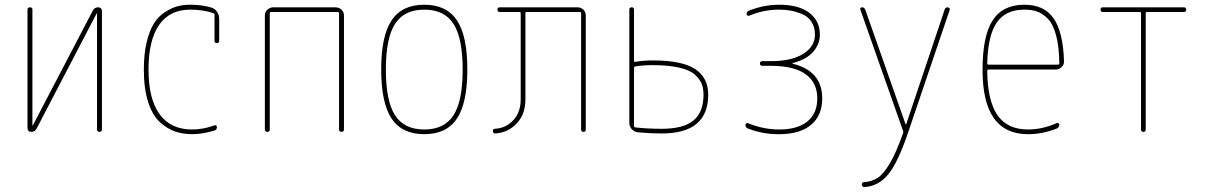

<svg xmlns="http://www.w3.org/2000/svg" viewBox="-20 -550 5040 801"><path d="M110.4 0Q95.7 0 94.7 -15.6V-509.8Q94.7 -519.5 105 -519.5Q115.2 -519.5 115.2 -509.8V-27.3Q115.2 -26.4 116.2 -26.4Q117.2 -26.4 117.2 -27.3L367.2 -505.9Q374 -519.5 389.6 -519.5Q404.3 -519.5 405.3 -503.9V-9.8Q405.3 0 395 0Q384.8 0 384.8 -9.8V-493.2Q384.8 -494.1 383.8 -494.1Q382.8 -494.1 382.8 -493.2L132.8 -13.7Q126 0 110.4 0Z M781.2 9.8Q743.2 9.8 710.4 -1.5Q677.7 -12.7 647 -40.5Q616.2 -68.4 598.1 -124Q580.1 -179.7 580.1 -259.8Q580.1 -324.2 591.8 -373.5Q603.5 -422.9 622.1 -452.1Q640.6 -481.4 667.5 -499Q694.3 -516.6 719.2 -523.4Q744.1 -530.3 773.4 -530.3Q822.3 -530.3 861.3 -518.6Q876 -514.6 885.3 -501Q894.5 -487.3 894.5 -470.7V-379.9Q894.5 -370.1 884.8 -370.1Q875 -370.1 875 -379.9V-488.3Q875 -493.2 870.1 -495.1Q828.1 -509.8 773.4 -509.8Q688.5 -509.8 644 -446.3Q599.6 -382.8 599.6 -259.8Q599.6 -136.7 646 -73.2Q692.4 -9.8 781.2 -9.8Q828.1 -9.8 876 -27.3Q879.9 -28.3 882.3 -26.4Q884.8 -24.4 884.8 -19.5Q884.8 -8.8 876 -5.9Q826.2 9.8 781.2 9.8Z M1085 -9.8V-485.4Q1085 -500 1095.7 -509.8Q1106.4 -519.5 1121.1 -519.5H1378.9Q1393.6 -519.5 1404.3 -509.8Q1415 -500 1415 -485.4V-9.8Q1415 0 1404.8 0Q1394.5 0 1394.5 -9.8V-495.1Q1394.5 -500 1389.6 -500H1110.4Q1105.5 -500 1105.5 -495.1V-9.8Q1105.5 0 1095.2 0Q1085 0 1085 -9.8Z M1872.1 -450.2Q1834 -509.8 1750 -509.8Q1666 -509.8 1627.9 -450.2Q1589.8 -390.6 1589.8 -259.8Q1589.8 -128.9 1627.9 -69.3Q1666 -9.8 1750 -9.8Q1834 -9.8 1872.1 -69.3Q1910.2 -128.9 1910.2 -259.8Q1910.2 -390.6 1872.1 -450.2ZM1886.2 -55.2Q1842.8 9.8 1750 9.8Q1657.2 9.8 1613.8 -55.2Q1570.3 -120.1 1570.3 -260.3Q1570.3 -400.4 1613.8 -465.3Q1657.2 -530.3 1750 -530.3Q1842.8 -530.3 1886.2 -465.3Q1929.7 -400.4 1929.7 -260.3Q1929.7 -120.1 1886.2 -55.2Z M2046.9 6.8Q2036.1 6.8 2036.1 -2.9Q2036.1 -12.7 2044.9 -12.7Q2091.8 -15.6 2122.1 -49.3Q2152.3 -83 2152.3 -134.8V-495.1Q2152.3 -500 2147.5 -500H2065.4Q2055.7 -500 2055.2 -509.8Q2054.7 -519.5 2065.4 -519.5H2388.7Q2403.3 -519.5 2413.6 -509.8Q2423.8 -500 2423.8 -485.4V-9.8Q2423.8 0 2414.1 0Q2404.3 0 2404.3 -9.8V-495.1Q2404.3 -500 2399.4 -500H2176.8Q2171.9 -500 2171.9 -495.1V-134.8Q2171.9 -74.2 2136.2 -35.6Q2100.6 2.9 2046.9 6.8Z M2625 -265.6V-24.4Q2625 -19.5 2629.9 -18.6Q2680.7 -12.7 2741.2 -12.7Q2831.1 -12.7 2873 -47.4Q2915 -82 2915 -155.3Q2915 -180.7 2907.7 -199.2Q2900.4 -217.8 2880.4 -237.3Q2860.4 -256.8 2814.9 -267.6Q2769.5 -278.3 2703.1 -278.3Q2662.1 -278.3 2628.9 -272.5Q2625 -271.5 2625 -265.6ZM2640.6 2Q2626 0 2615.7 -11.2Q2605.5 -22.5 2605.5 -37.1V-509.8Q2605.5 -519.5 2615.2 -519.5Q2625 -519.5 2625 -509.8V-295.9Q2625 -292 2629.9 -292Q2663.1 -297.9 2703.1 -297.9Q2826.2 -297.9 2880.4 -261.7Q2934.6 -225.6 2934.6 -155.3Q2934.6 6.8 2741.2 6.8Q2695.3 6.8 2640.6 2Z M3100.6 -13.7Q3089.8 -17.6 3089.8 -29.3Q3089.8 -33.2 3093.3 -35.2Q3096.7 -37.1 3100.6 -36.1Q3165 -9.8 3230.5 -9.8Q3307.6 -9.8 3348.6 -43.5Q3389.6 -77.1 3389.6 -139.6Q3389.6 -205.1 3341.3 -240.2Q3293 -275.4 3195.3 -275.4H3160.2Q3150.4 -275.4 3150.4 -285.2Q3150.4 -294.9 3160.2 -294.9H3195.3Q3283.2 -294.9 3331.5 -325.7Q3379.9 -356.4 3379.9 -405.3Q3379.9 -437.5 3364.7 -460Q3349.6 -482.4 3324.7 -492.2Q3299.8 -502 3277.3 -505.9Q3254.9 -509.8 3230.5 -509.8Q3165 -509.8 3105.5 -484.4Q3101.6 -483.4 3098.1 -485.4Q3094.7 -487.3 3094.7 -491.2Q3094.7 -502.9 3105.5 -505.9Q3167 -530.3 3230.5 -530.3Q3312.5 -530.3 3356.4 -496.6Q3400.4 -462.9 3400.4 -405.3Q3400.4 -366.2 3372.6 -334Q3344.7 -301.8 3288.1 -287.1Q3286.1 -287.1 3286.1 -285.2Q3286.1 -284.2 3287.1 -284.2Q3410.2 -253.9 3410.2 -139.6Q3410.2 -68.4 3363.8 -29.3Q3317.4 9.8 3230.5 9.8Q3164.1 10.7 3100.6 -13.7Z M3747.1 -4.9 3569.3 -509.8Q3567.4 -513.7 3569.8 -516.6Q3572.3 -519.5 3576.2 -519.5Q3585.9 -519.5 3589.8 -509.8L3757.8 -32.2Q3757.8 -31.2 3758.8 -31.2Q3760.7 -31.2 3760.7 -32.2L3920.9 -509.8Q3923.8 -519.5 3933.6 -519.5Q3936.5 -519.5 3939.9 -516.6Q3943.4 -513.7 3942.4 -509.8L3769.5 0Q3725.6 129.9 3684.6 178.7Q3643.6 227.5 3585 230.5Q3581.1 230.5 3578.1 227.1Q3575.2 223.6 3575.2 219.7Q3575.2 215.8 3577.6 212.9Q3580.1 210 3584 210Q3617.2 208 3641.6 191.9Q3666 175.8 3692.9 130.4Q3719.7 85 3748 3.9Q3749 1 3747.1 -4.9Z M4253.9 -509.8Q4175.8 -509.8 4138.7 -456.5Q4101.6 -403.3 4098.6 -286.1Q4098.6 -280.3 4104.5 -280.3H4393.6Q4398.4 -280.3 4399.4 -285.2Q4398.4 -356.4 4385.7 -403.3Q4373 -450.2 4351.1 -472.2Q4329.1 -494.1 4306.6 -502Q4284.2 -509.8 4253.9 -509.8ZM4268.6 9.8Q4078.1 9.8 4079.1 -259.8Q4079.1 -399.4 4121.1 -464.8Q4163.1 -530.3 4253.9 -530.3Q4335.9 -530.3 4375.5 -473.6Q4415 -417 4418.9 -294.9Q4419.9 -281.2 4409.2 -270.5Q4398.4 -259.8 4383.8 -259.8H4104.5Q4099.6 -259.8 4098.6 -255.9Q4099.6 -129.9 4141.1 -69.8Q4182.6 -9.8 4268.6 -9.8Q4328.1 -9.8 4387.7 -36.1Q4391.6 -38.1 4395.5 -36.1Q4399.4 -34.2 4399.4 -30.3Q4399.4 -19.5 4388.7 -13.7Q4329.1 9.8 4268.6 9.8Z M4581.1 -500Q4571.3 -500 4571.3 -509.8Q4571.3 -519.5 4581.1 -519.5H4918.9Q4928.7 -519.5 4928.7 -509.8Q4928.7 -500 4918.9 -500H4764.6Q4759.8 -500 4759.8 -495.1V-9.8Q4759.8 0 4750 0Q4740.2 0 4740.2 -9.8V-495.1Q4740.2 -500 4735.4 -500Z"/></svg>

Font: Rounded-X Mgen+ 1mn thin
Style: Regular
Weight: 100
Designer: [Source Han Sans]
Ryoko NISHIZUKA  (kana & ideographs); Paul D. Hunt (Latin, Greek & Cyrillic); Wenlong ZHANG  (bopomofo
Version: Version 1.059.20150602